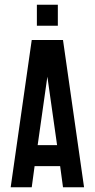

<svg xmlns="http://www.w3.org/2000/svg" viewBox="-20 -787 398 807"><path d="M135 -767.1H223.1V-678.7H135ZM113.4 -618.9 24.9 0H113.4L125.4 -88.6H232.8L244.8 0H333.3L244.8 -618.9ZM179.1 -464.7 219.9 -177.1H138.3Z"/></svg>

Font: Ulica
Style: Regular
Weight: 400
Version: Version